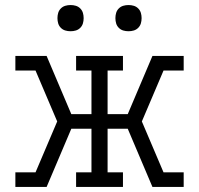

<svg xmlns="http://www.w3.org/2000/svg" viewBox="-20 -742 790 762"><path d="M165 0H41V-58H121L207 -260L121 -462H41V-520H165L263 -289H343V-462H282V-520H468V-462H407V-289H487L585 -520H709V-462H629L543 -260L629 -58H709V0H585L487 -231H407V-58H468V0H282V-58H343V-231H263ZM490 -618Q479 -618 469 -621Q459 -624 451.5 -631.5Q444 -639 441 -649Q438 -659 438 -670Q438 -681 441 -691Q444 -701 451.5 -708.5Q459 -716 469 -719Q479 -722 490 -722Q501 -722 511 -719Q521 -716 528.5 -708.5Q536 -701 539 -691Q542 -681 542 -670Q542 -659 539 -649Q536 -639 528.5 -631.5Q521 -624 511 -621Q501 -618 490 -618ZM260 -618Q249 -618 239 -621Q229 -624 221.5 -631.5Q214 -639 211 -649Q208 -659 208 -670Q208 -681 211 -691Q214 -701 221.5 -708.5Q229 -716 239 -719Q249 -722 260 -722Q271 -722 281 -719Q291 -716 298.5 -708.5Q306 -701 309 -691Q312 -681 312 -670Q312 -659 309 -649Q306 -639 298.5 -631.5Q291 -624 281 -621Q271 -618 260 -618Z"/></svg>

Font: Iosevka Etoile Light
Style: Regular
Weight: 300
Designer: Belleve Invis
Foundry: Belleve Invis
Version: Version 25.0.1; ttfautohint (v1.8.4)